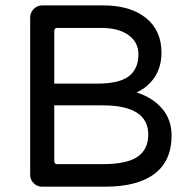

<svg xmlns="http://www.w3.org/2000/svg" viewBox="-20 -703 717 724"><path d="M93.8 -43.9V-636.7Q93.8 -655.3 106.9 -668.9Q120.1 -682.6 138.7 -682.6H369.1Q471.7 -682.6 530.3 -635.3Q588.9 -587.9 588.9 -504.9Q588.9 -451.2 563.5 -412.6Q538.1 -374 495.1 -354.5Q555.7 -335 591.3 -293.5Q627 -252 627 -191.4Q627 -96.7 563 -47.9Q499 1 375 1H138.7Q120.1 1 106.9 -12.2Q93.8 -25.4 93.8 -43.9ZM502 -498Q502 -543.9 464.4 -570.8Q426.8 -597.7 362.3 -597.7H196.3Q184.6 -597.7 184.6 -585.9V-387.7H345.7Q429.7 -387.7 465.8 -415.5Q502 -443.4 502 -498ZM539.1 -195.3Q539.1 -305.7 367.2 -305.7H184.6V-95.7Q184.6 -84 196.3 -84H366.2Q458 -84 498.5 -111.8Q539.1 -139.6 539.1 -195.3Z"/></svg>

Font: jf-openhuninn-1.1
Style: Regular
Weight: 400
Designer: [Kosugi Maru]
      Designed by Motoya company      

      [Varela Round]
      Joe Prince(Latin component); Avraham Co
Foundry: justfont CO.,LTD.
Version: 1.1